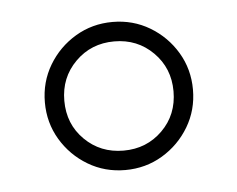

<svg xmlns="http://www.w3.org/2000/svg" viewBox="-32 -835 383 310"><g transform="rotate(-5 160.0 -680.0)"><path d="M40 -680Q40 -713 56.2 -740.2Q72.5 -767.5 99.8 -783.8Q127 -800 160 -800Q193 -800 220.2 -783.8Q247.5 -767.5 263.8 -740.2Q280 -713 280 -680Q280 -647 263.8 -619.8Q247.5 -592.5 220.2 -576.2Q193 -560 160 -560Q127 -560 99.8 -576.2Q72.5 -592.5 56.2 -619.8Q40 -647 40 -680ZM71.5 -680Q71.5 -642 97 -616.8Q122.5 -591.5 160 -591.5Q197.5 -591.5 223 -616.8Q248.5 -642 248.5 -680Q248.5 -717.5 223 -743Q197.5 -768.5 160 -768.5Q122.5 -768.5 97 -743Q71.5 -717.5 71.5 -680Z"/></g></svg>

Font: Bodoni Moda 16pt
Style: Regular
Weight: 400
Version: Version 2.3